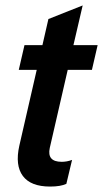

<svg xmlns="http://www.w3.org/2000/svg" viewBox="-20 -676 379 706"><path d="M164 10Q93 10 64 -29Q35 -68 51 -140L115 -419H49L70 -510H136L158 -606L284 -656L250 -510H339L318 -419H229L163 -132Q152 -81 207 -81Q226 -81 245 -88L224 0Q203 10 164 10Z"/></svg>

Font: Instrument Sans Condensed SemiBold Italic
Style: Regular
Weight: 600
Width: 3
Italic angle: -13°
Designer: Rodrigo Fuenzalida
Foundry: fragTYPE
Version: Version 1.000; ttfautohint (v1.8.4.7-5d5b);gftools[0.9.28]